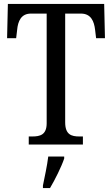

<svg xmlns="http://www.w3.org/2000/svg" viewBox="-20 -734 570 975"><path d="M126 0H401V-41H383C343 -41 311 -50 311 -113V-665H391C442 -665 458 -626 463 -582L468 -540H513L509 -714H20L16 -540H62L67 -582C71 -626 87 -665 137 -665H217V-108C217 -49 183 -41 144 -41H126ZM198 208V221H234C259 179 292 113 306 71V61H225C219 110 207 163 198 208Z"/></svg>

Font: Noto Serif Tamil Condensed
Style: Italic
Weight: 400
Width: 3
Italic angle: -12°
Designer: Indian Type Foundry, Tom Grace, and the Monotype Design Team
Foundry: Monotype Imaging Inc.
Version: Version 2.003